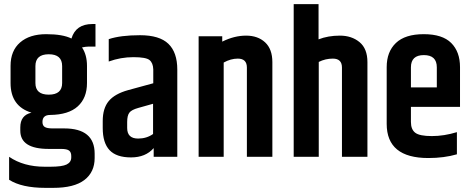

<svg xmlns="http://www.w3.org/2000/svg" viewBox="-20 -757 2277 927"><path d="M441 -532H407Q394 -532 376 -528Q400 -492 400 -439V-356Q400 -284 355.5 -243.5Q311 -203 222 -202Q185 -202 185 -168Q185 -151 196 -144Q207 -137 234 -137H290Q437 -137 437 -15V6Q437 74 387.5 112Q338 150 237 150H199Q85 150 24 111V0Q94 48 196 48H223Q280 48 302 37Q324 26 324 3V-4Q324 -22 313.5 -30Q303 -38 275 -38H215Q78 -38 78 -126V-142Q78 -201 132 -213Q31 -244 31 -356V-439Q31 -512 77 -552Q123 -592 203 -592Q283 -592 325 -571Q346 -641 426 -641H441ZM280 -356V-438Q280 -495 215.5 -495Q151 -495 151 -438V-356Q151 -300 215.5 -300Q280 -300 280 -356Z M594 -168V-139Q594 -88 647 -88Q688 -88 719 -110V-256L648 -236Q615 -227 604.5 -213Q594 -199 594 -168ZM505 -568Q562 -587 656 -587Q750 -587 793 -545.5Q836 -504 836 -421V0H722V-42Q683 3 612.5 3Q542 3 509 -32Q476 -67 476 -139V-173Q476 -234 505 -269Q534 -304 599 -322L720 -355V-422Q719 -453 702 -467Q685 -481 624 -481Q563 -481 505 -460Z M1053 -556Q1111 -585 1168 -585Q1225 -585 1260 -552.5Q1295 -520 1295 -457V0H1172V-431Q1172 -474 1128 -474Q1094 -474 1060 -455V0H939V-582H1053Z M1398 -737H1518V-567Q1564 -585 1621 -585Q1678 -585 1716 -553.5Q1754 -522 1754 -457V0H1631V-431Q1631 -474 1587 -474Q1551 -474 1519 -458V0H1398Z M1847 -159V-433Q1847 -507 1891.5 -549.5Q1936 -592 2026 -592Q2116 -592 2158.5 -549.5Q2201 -507 2201 -433V-241H1964V-168Q1964 -132 1985 -116Q2006 -100 2065 -100Q2124 -100 2186 -119V-12Q2124 6 2048 6Q1847 6 1847 -159ZM1964 -335H2089V-432Q2089 -491 2026.5 -491Q1964 -491 1964 -432Z"/></svg>

Font: Khand Semibold
Style: Regular
Weight: 600
Designer: Devanagari: Sanchit Sawaria, Jyotish Sonowal; Latin: Satya Rajpurohit
Foundry: Indian Type Foundry
Version: Version 1.100;PS 1.0;hotconv 1.0.78;makeotf.lib2.5.61930; tt